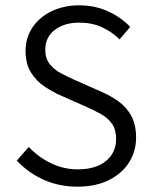

<svg xmlns="http://www.w3.org/2000/svg" viewBox="-20 -689 570 721"><path d="M271 12Q201 12 143 -14.5Q85 -41 43 -86L88 -137Q124 -99 171.5 -76Q219 -53 272 -53Q340 -53 378 -84.5Q416 -116 416 -167Q416 -202 401 -223.5Q386 -245 361 -259.5Q336 -274 304 -288L209 -330Q179 -343 148 -363.5Q117 -384 96.5 -416.5Q76 -449 76 -498Q76 -547 102 -586Q128 -625 174 -647Q220 -669 278 -669Q337 -669 386.5 -646Q436 -623 469 -588L429 -541Q400 -570 362.5 -587Q325 -604 278 -604Q221 -604 185.5 -576.5Q150 -549 150 -502Q150 -469 167 -448Q184 -427 209.5 -413.5Q235 -400 260 -389L355 -347Q393 -331 424 -309Q455 -287 473 -254Q491 -221 491 -172Q491 -121 464.5 -79Q438 -37 388.5 -12.5Q339 12 271 12Z"/></svg>

Font: Assistant
Style: Regular
Weight: 400
Designer: Hebrew By Ben Nathan, Latin by Paul Hunt
Version: Version 3.000